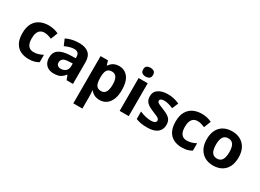

<svg xmlns="http://www.w3.org/2000/svg" viewBox="-30 -1644 3750 2766"><g transform="rotate(30 1844.5 -260.5)"><path d="M311 10Q232.1 10 172.6 -19.6Q113.1 -49.2 80.1 -111.4Q47.1 -173.7 47.1 -270.5Q47.1 -370.7 83.1 -433.6Q119.2 -496.5 181.2 -526.5Q243.2 -556.4 322.5 -556.4Q369.6 -556.4 412.1 -546.3Q454.7 -536.3 487.9 -519.4L443.2 -405Q413.1 -417.6 382.6 -426.2Q352.1 -434.8 321.7 -434.8Q282.9 -434.8 255.9 -416.7Q228.8 -398.6 214.9 -362.4Q200.9 -326.3 200.9 -271.5Q200.9 -217.3 215.2 -182Q229.4 -146.8 256.1 -129.6Q282.8 -112.4 320.4 -112.4Q362.5 -112.4 400.9 -123.8Q439.3 -135.2 472.8 -154.3V-31.2Q441.5 -12.3 402.6 -1.2Q363.7 10 311 10Z M833.3 -556Q935.6 -556 989.9 -507.5Q1044.2 -459 1044.2 -363.8V0H938.7L909.5 -74.2H905.5Q882.5 -45.2 858 -26.3Q833.5 -7.4 801.7 1.3Q769.9 10 724.3 10Q676.3 10 638.1 -8.5Q599.9 -27.1 577.9 -65Q555.9 -102.9 555.9 -161.2Q555.9 -246.7 618 -289.9Q680.1 -333.1 802.5 -337.7L894.1 -340.7V-358.1Q894.1 -406.7 871.8 -426.3Q849.6 -445.9 810 -445.9Q773.5 -445.9 734.3 -434Q695 -422.2 657.2 -404.9L613.1 -507.5Q656 -530.2 711.6 -543.1Q767.3 -556 833.3 -556ZM836.7 -250.5Q766 -247.7 737.9 -226.7Q709.7 -205.7 709.7 -167.5Q709.7 -132.9 729.6 -116.5Q749.5 -100 781.5 -100Q829.4 -100 861.9 -128.1Q894.4 -156.1 894.4 -207.9V-252.8Z M1494 -556.4Q1588.8 -556.4 1644.1 -484.6Q1699.4 -412.9 1699.4 -274.5Q1699.4 -181.7 1672.5 -117.9Q1645.6 -54.2 1598.6 -22.1Q1551.5 10 1490 10Q1450.2 10 1421.3 -0.4Q1392.3 -10.8 1372.6 -26.4Q1352.8 -42.1 1339.2 -59.5H1333.2Q1335.2 -41.2 1337.2 -17.7Q1339.2 5.9 1339.2 31V240H1188.4V-546.4H1311L1332.2 -475.2H1339.2Q1354 -497.6 1374.7 -516Q1395.4 -534.4 1424.7 -545.4Q1454.1 -556.4 1494 -556.4ZM1443.9 -436Q1405.7 -436 1383.1 -419.8Q1360.5 -403.5 1350.4 -371.7Q1340.2 -339.8 1339.2 -290.9V-275.1Q1339.2 -222.5 1348.7 -186.3Q1358.1 -150 1381.5 -131.2Q1405 -112.4 1445.3 -112.4Q1479 -112.4 1501.4 -131.2Q1523.7 -149.9 1534.6 -186.4Q1545.6 -222.8 1545.6 -276.1Q1545.6 -356.5 1520.1 -396.3Q1494.7 -436 1443.9 -436Z M1971.9 -546.4V0H1821V-546.4ZM1897.1 -760.8Q1929.9 -760.8 1954.6 -745.2Q1979.2 -729.5 1979.2 -687.1Q1979.2 -646.3 1954.6 -630.2Q1929.9 -614 1897.1 -614Q1862.9 -614 1839.1 -630.2Q1815.2 -646.3 1815.2 -687.1Q1815.2 -729.5 1839.1 -745.2Q1862.9 -760.8 1897.1 -760.8Z M2506.2 -161.4Q2506.2 -109.4 2481.8 -70.8Q2457.3 -32.1 2407.1 -11.1Q2357 10 2280 10Q2222.2 10 2178 2.5Q2133.9 -4.9 2092.5 -22.2V-146.7Q2137.3 -125.8 2188 -114.2Q2238.7 -102.5 2275.9 -102.5Q2321.6 -102.5 2342.4 -115.1Q2363.3 -127.8 2363.3 -150.4Q2363.3 -165.5 2352.9 -177.2Q2342.5 -188.9 2315.8 -201.9Q2289.2 -214.8 2239.8 -234.2Q2191.5 -253.6 2158.4 -275.2Q2125.4 -296.7 2108.5 -326.8Q2091.5 -356.9 2091.5 -401.6Q2091.5 -477.5 2151.3 -516.9Q2211.1 -556.4 2309 -556.4Q2361.6 -556.4 2407.5 -545.3Q2453.4 -534.3 2499.5 -513.7L2456.1 -411.3Q2417.8 -428.4 2377.8 -439Q2337.7 -449.6 2307.3 -449.6Q2272.8 -449.6 2254 -439.1Q2235.3 -428.6 2235.3 -410.2Q2235.3 -395.5 2245.5 -384.6Q2255.8 -373.7 2282.3 -361.9Q2308.9 -350.2 2356.8 -330.8Q2406 -311.8 2439.2 -290.3Q2472.5 -268.7 2489.4 -238.4Q2506.2 -208.1 2506.2 -161.4Z M2859 10Q2780.1 10 2720.6 -19.6Q2661.1 -49.2 2628.1 -111.4Q2595.1 -173.7 2595.1 -270.5Q2595.1 -370.7 2631.1 -433.6Q2667.2 -496.5 2729.2 -526.5Q2791.2 -556.4 2870.5 -556.4Q2917.6 -556.4 2960.1 -546.3Q3002.7 -536.3 3035.9 -519.4L2991.2 -405Q2961.1 -417.6 2930.6 -426.2Q2900.1 -434.8 2869.7 -434.8Q2830.9 -434.8 2803.9 -416.7Q2776.8 -398.6 2762.9 -362.4Q2748.9 -326.3 2748.9 -271.5Q2748.9 -217.3 2763.2 -182Q2777.4 -146.8 2804.1 -129.6Q2830.8 -112.4 2868.4 -112.4Q2910.5 -112.4 2948.9 -123.8Q2987.3 -135.2 3020.8 -154.3V-31.2Q2989.5 -12.3 2950.6 -1.2Q2911.7 10 2859 10Z M3641.2 -274.5Q3641.2 -206.3 3622.8 -153.2Q3604.4 -100.2 3569.8 -63.9Q3535.1 -27.6 3485.9 -8.8Q3436.6 10 3374.8 10Q3317.5 10 3269.1 -8.8Q3220.8 -27.6 3185.6 -63.9Q3150.5 -100.2 3130.8 -153.2Q3111.1 -206.3 3111.1 -274.5Q3111.1 -365.3 3143.2 -428Q3175.3 -490.8 3235 -523.6Q3294.7 -556.4 3377.8 -556.4Q3455 -556.4 3514.2 -523.6Q3573.4 -490.8 3607.3 -428Q3641.2 -365.3 3641.2 -274.5ZM3264.9 -274.5Q3264.9 -221.3 3276.2 -183Q3287.5 -144.7 3312.5 -124.9Q3337.4 -105.1 3376.8 -105.1Q3416.1 -105.1 3440.4 -124.9Q3464.8 -144.7 3476.1 -183Q3487.4 -221.3 3487.4 -274.5Q3487.4 -328.1 3475.9 -365.2Q3464.4 -402.3 3439.9 -421.6Q3415.5 -440.9 3375.8 -440.9Q3317.6 -440.9 3291.2 -397.9Q3264.9 -354.8 3264.9 -274.5Z"/></g></svg>

Font: Noto Sans Khmer
Style: Regular
Weight: 400
Designer: Danh Hong and the Monotype Design Team
Foundry: Monotype Imaging Inc.
Version: Version 2.003